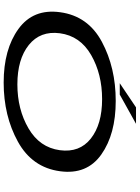

<svg xmlns="http://www.w3.org/2000/svg" viewBox="119 -858 744 1022"><g transform="rotate(90 491.0 -347.0)"><path d="M419.5 5.5Q242.5 5.5 134 -73.2Q25.5 -152 45 -294.5Q65 -443.5 202.5 -517.2Q340 -591 517.5 -591Q694 -591 802.5 -514.2Q911 -437.5 891.5 -294.5Q871.5 -146 734 -70.2Q596.5 5.5 419.5 5.5ZM429 -67.5Q562 -67.5 663.5 -126.8Q765 -186 779.5 -293.5Q793.5 -398.5 717.5 -458.5Q641.5 -518.5 508 -518.5Q374.5 -518.5 273 -460.2Q171.5 -402 157 -293.5Q143.5 -189.5 219.2 -128.5Q295 -67.5 429 -67.5ZM423 -612.5 551.5 -699H639L483.5 -612.5Z"/></g></svg>

Font: Anybody UltraExpanded Regular
Style: Italic
Weight: 400
Width: 9
Italic angle: -10°
Designer: Tyler Finck
Foundry: Etcetera Type Company
Version: Version 1.010; ttfautohint (v1.8.3) -l 8 -r 50 -G 200 -x 14 